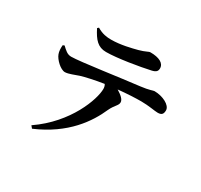

<svg xmlns="http://www.w3.org/2000/svg" viewBox="-169 -990 1338 1277"><g transform="rotate(30 500.0 -352.0)"><path d="M710 -668C742 -675 751 -688 751 -708C751 -748 709 -769 643 -769C629 -769 614 -755 565 -742C523 -731 446 -711 373 -711C340 -711 305 -715 264 -740L254 -731C290 -660 322 -623 385 -623C469 -623 630 -650 710 -668ZM214 65C439 -31 539 -182 589 -296C612 -345 637 -356 637 -381C637 -403 613 -424 577 -446C645 -453 709 -456 753 -456C810 -456 861 -445 883 -445C910 -445 925 -453 925 -486C925 -526 858 -559 795 -559C785 -559 764 -547 696 -539C561 -524 268 -480 200 -480C169 -480 151 -499 125 -523L113 -518C111 -494 112 -470 119 -452C131 -418 181 -370 215 -370C244 -371 280 -388 314 -399C346 -409 418 -425 484 -435C491 -424 493 -412 493 -401C493 -323 417 -102 199 47Z"/></g></svg>

Font: Noto Serif CJK HK
Style: Bold
Weight: 700
Designer: Ryoko NISHIZUKA 西塚涼子 (kana & ideographs); Frank Grießhammer (Latin, Greek & Cyrillic); Wenlong ZHANG 张文龙 (bopomofo); San
Foundry: Adobe
Version: Version 2.001;hotconv 1.1.0;makeotfexe 2.6.0